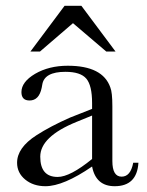

<svg xmlns="http://www.w3.org/2000/svg" viewBox="-20 -643 507 663"><path d="M118 -465H85L203 -623H261L379 -465H347L232 -563ZM458 -81Q453 0 376 0Q311 0 298 -68Q199 0 137 0Q95 0 67 -23Q39 -46 39 -81Q39 -133 106 -176Q154 -207 222 -237L298 -267V-287Q298 -348 278 -371.5Q258 -395 206 -395Q133 -395 126 -351L124 -340Q115 -296 82 -296Q54 -296 54 -325Q54 -360 101 -388Q149 -416 214 -416Q335 -416 361 -341Q368 -324 368 -276V-87Q368 -33 400 -33Q431 -33 440 -81ZM244 -222Q119 -171 119 -102Q119 -32 179 -32Q222 -32 298 -94V-244Z"/></svg>

Font: New Athena Unicode
Style: Regular
Weight: 400
Designer: J. Rusten 1997; rev. by R. Hancock 2001, 2002, rev. by D. Mastronarde 2002-2021
Foundry: GreekKeys New Athena Unicode
Version: Version 5.008